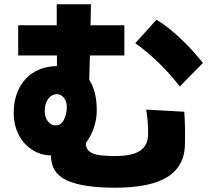

<svg xmlns="http://www.w3.org/2000/svg" viewBox="-20 -809 980 897"><path d="M841 -287Q846 -215 844 -135Q843 -79 820 -40.5Q797 -2 755 22Q713 46 653 57Q593 68 517 68Q368 68 293 34Q218 0 218 -83Q182 -83 150.5 -98Q119 -113 95 -139Q71 -165 57.5 -201.5Q44 -238 44 -282Q44 -332 59 -372.5Q74 -413 101 -441.5Q128 -470 165 -485Q202 -500 246 -500V-550H65V-691H245V-789H405L403 -691H561V-550H400L397 -436Q414 -410 423 -375Q432 -340 432 -293Q432 -253 419 -213.5Q406 -174 381 -141Q381 -124 388 -112.5Q395 -101 411 -93.5Q427 -86 453 -83Q479 -80 517 -80Q559 -80 588.5 -86.5Q618 -93 636 -106Q654 -119 662.5 -137Q671 -155 672 -179Q673 -237 663 -297ZM820 -405Q778 -460 723 -514Q668 -568 612 -607L711 -717Q741 -699 771.5 -674.5Q802 -650 830 -623Q858 -596 883 -568Q908 -540 928 -515ZM189 -290Q189 -262 203.5 -242.5Q218 -223 239 -223Q265 -223 278 -248.5Q291 -274 292 -305Q293 -334 279 -351.5Q265 -369 247 -369Q222 -369 205.5 -347.5Q189 -326 189 -290Z"/></svg>

Font: OA Gothic ExtraBold
Style: Regular
Weight: 800
Designer: Choi Chi-young, Lee Jaesang, Lee Juhyun, Han Dohee
Foundry: DDUNGSANG CORP.
Version: Version 1.000;Build 20210203